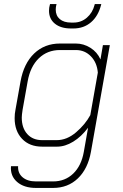

<svg xmlns="http://www.w3.org/2000/svg" viewBox="-20 -721 604 944"><path d="M34 96H69Q67 130 91 150.5Q115 171 157 171H241Q300 171 340 132.5Q380 94 392 26L413 -93Q380 -49 340 -24.5Q300 0 261 0H187Q125 0 88.5 -38.5Q52 -77 52 -140Q52 -162 56 -181L81 -321Q97 -409 148 -458Q199 -507 275 -507H353Q391 -507 424.5 -486Q458 -465 474 -429L486 -499H520L427 26Q412 109 363 156Q314 203 241 203H157Q98 203 64 173.5Q30 144 34 96ZM259 -32Q309 -32 354 -70.5Q399 -109 424 -155L461 -364Q457 -413 427 -444Q397 -475 353 -475H275Q213 -475 171 -434.5Q129 -394 116 -321L91 -181Q87 -155 87 -143Q87 -92 114 -62Q141 -32 187 -32ZM221 -668Q221 -684 225 -697L226 -701H258L257 -697Q254 -685 254 -674Q254 -644 274 -627Q294 -610 330 -610H342Q379 -610 407 -634Q435 -658 445 -697L446 -701H478L477 -697Q463 -642 427.5 -611.5Q392 -581 341 -581H329Q279 -581 250 -604.5Q221 -628 221 -668Z"/></svg>

Font: Bai Jamjuree ExtraLight
Style: Italic
Weight: 275
Italic angle: -10°
Version: Version 1.000; ttfautohint (v1.6)